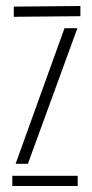

<svg xmlns="http://www.w3.org/2000/svg" viewBox="-20 -620 307 640"><path d="M21 0V-34H239V0ZM26 -564V-598L248 -600V-566ZM32 -74 195 -526H238L73 -74Z"/></svg>

Font: Big Shoulders Stencil Text Thin Thin
Style: Regular
Weight: 250
Version: Version 2.001